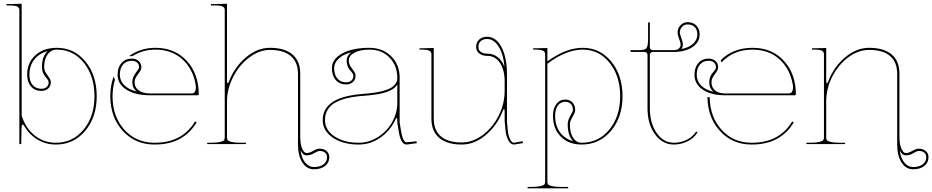

<svg xmlns="http://www.w3.org/2000/svg" viewBox="-20 -782 5059 1042"><path d="M237.8 -504.4Q191.9 -491.7 165.8 -458.3Q139.6 -424.8 139.6 -376.5Q139.6 -340.8 157.2 -320.6Q174.8 -300.3 204.1 -300.3Q223.1 -300.3 233.6 -310.1Q244.1 -319.8 244.1 -335.4Q244.1 -341.8 238.5 -350.1Q232.9 -358.4 225.8 -366Q218.8 -373.5 213.1 -387.5Q207.5 -401.4 207.5 -418Q207.5 -474.6 237.8 -504.4ZM85 0V-727.5Q85 -741.2 73.2 -746.8Q61.5 -752.4 32.7 -752.4H15.1V-759.8H32.7L97.7 -761.7V-154.3Q118.2 -87.4 167.7 -47.4Q217.3 -7.3 283.7 -7.3Q374.5 -7.3 433.6 -78.6Q492.7 -149.9 492.7 -259.8Q492.7 -369.6 435.1 -441.2Q377.4 -512.7 288.6 -512.7Q257.3 -512.7 238.5 -486.6Q219.7 -460.4 219.7 -418Q219.7 -400.9 228.8 -386.7Q237.8 -372.6 246.8 -360.4Q255.9 -348.1 255.9 -335.4Q255.9 -314.5 241.5 -301.5Q227.1 -288.6 204.1 -288.6Q169.4 -288.6 148.4 -312.5Q127.4 -336.4 127.4 -376.5Q127.4 -441.9 171.9 -482.2Q216.3 -522.5 288.6 -522.5Q382.8 -522.5 443.8 -448Q504.9 -373.5 504.9 -259.8Q504.9 -146 442.4 -71.8Q379.9 2.4 283.7 2.4Q229 2.4 184.6 -23.9Q140.1 -50.3 112.3 -96.7Q106.9 -106 102.5 -106Q97.7 -106 97.2 -92.8L95.2 0Z M721.7 -285.2Q698.2 -304.7 698.2 -334.5Q698.2 -355.5 707.5 -371.8Q716.8 -388.2 725.8 -398.9Q734.9 -409.7 734.9 -417Q734.9 -432.6 724.4 -442.4Q713.9 -452.1 694.8 -452.1Q665.5 -452.1 647.9 -431.9Q630.4 -411.6 630.4 -376Q630.4 -344.2 653.8 -320.3Q677.2 -296.4 721.7 -285.2ZM823.2 -522.5Q929.2 -522.5 993.9 -451.4Q1058.6 -380.4 1058.6 -270Q1058.6 -265.1 1053.2 -265.1H791.5Q713.4 -265.1 665.8 -295.7Q618.2 -326.2 618.2 -376Q618.2 -416 639.2 -439.9Q660.2 -463.9 694.8 -463.9Q717.8 -463.9 732.4 -450.9Q747.1 -438 747.1 -417Q747.1 -404.3 737.8 -392.1Q728.5 -379.9 719.5 -365.7Q710.4 -351.6 710.4 -334.5Q710.4 -307.6 733.2 -291.3Q755.9 -274.9 793 -274.9H1020.5Q1043 -274.9 1043 -309.1Q1043 -317.4 1041.5 -324.2Q1026.4 -409.7 968.5 -461.2Q910.6 -512.7 823.2 -512.7Q754.9 -512.7 699.2 -477.5H680.2Q742.7 -522.5 823.2 -522.5ZM596.7 -366.2 604 -349.1Q590.8 -306.6 590.8 -259.8Q590.8 -149.9 654.5 -78.6Q718.3 -7.3 818.4 -7.3Q898.9 -7.3 953.4 -38.6Q1007.8 -69.8 1038.1 -123L1046.9 -118.2Q1015.6 -62.5 958.5 -30Q901.4 2.4 818.4 2.4Q713.4 2.4 646 -72Q578.6 -146.5 578.6 -259.8Q578.6 -318.4 596.7 -366.2Z M1610.8 33.7Q1616.7 77.1 1636.5 100.8Q1656.2 124.5 1683.6 124.5Q1717.3 124.5 1736.1 109.6Q1754.9 94.7 1754.9 71.3Q1754.9 55.7 1744.1 46.4Q1733.4 37.1 1713.9 37.1Q1705.1 37.1 1685.3 49.1Q1665.5 61 1644 61Q1624 61 1610.8 33.7ZM1104.5 0V-7.3H1124.5Q1156.7 -7.3 1174.1 -11.5Q1191.4 -15.6 1195.6 -21Q1199.7 -26.4 1199.7 -35.2V-727.5Q1199.7 -741.2 1188 -746.8Q1176.3 -752.4 1147 -752.4H1124.5V-759.8H1147L1211.9 -761.7V-345.7Q1211.9 -330.1 1215.8 -330.1Q1218.8 -330.1 1223.6 -342.3Q1253.9 -419.9 1315.2 -471.2Q1376.5 -522.5 1444.8 -522.5Q1524.9 -522.5 1567.1 -486.6Q1609.4 -450.7 1609.4 -382.3V-38.1Q1609.4 0 1619.9 24.4Q1630.4 48.8 1644 48.8Q1659.2 48.8 1679.2 36.9Q1699.2 24.9 1713.9 24.9Q1737.8 24.9 1752.4 37.6Q1767.1 50.3 1767.1 71.3Q1767.1 100.6 1744.1 118.7Q1721.2 136.7 1683.6 136.7Q1644.5 136.7 1620.8 99.9Q1597.2 63 1597.2 2.4V-380.9Q1597.2 -444.3 1558.1 -477.8Q1519 -511.2 1444.8 -511.2Q1388.2 -511.2 1333.7 -470.7Q1279.3 -430.2 1245.6 -364.7Q1211.9 -299.3 1211.9 -231V-35.2Q1211.9 -26.4 1216.1 -21Q1220.2 -15.6 1237.5 -11.5Q1254.9 -7.3 1287.1 -7.3H1314.5V0Z M1885.7 -498.5Q1840.8 -485.8 1817.1 -463.1Q1793.5 -440.4 1793.5 -411.6Q1793.5 -376 1811 -355.7Q1828.6 -335.4 1857.9 -335.4Q1877 -335.4 1887.5 -345.2Q1897.9 -355 1897.9 -370.6Q1897.9 -377 1892.3 -385.3Q1886.7 -393.6 1879.6 -401.1Q1872.6 -408.7 1866.9 -422.6Q1861.3 -436.5 1861.3 -453.1Q1861.3 -479.5 1885.7 -498.5ZM1984.4 -522.5Q2056.6 -522.5 2102.8 -476.8Q2148.9 -431.2 2148.9 -360.4V-117.7L2156.7 -69.8Q2166.5 -10.3 2187 -9.8L2240.7 -15.1L2241.7 -4.9L2187 2.4H2186.5Q2155.3 2.4 2144 -67.9Q2143.1 -73.2 2141.1 -85.9Q2139.2 -98.6 2137.7 -106.9Q2136.2 -115.2 2136.2 -117.2V-127.9Q2136.2 -141.6 2132.8 -141.6Q2129.4 -141.6 2125 -130.9Q2097.7 -72.8 2044.4 -35.2Q1991.2 2.4 1926.3 2.4Q1841.3 2.4 1786.4 -34.9Q1731.4 -72.3 1731.4 -129.9Q1731.4 -249.5 1925.8 -270Q1931.6 -270.5 1951.2 -272.5Q1970.7 -274.4 1982.2 -275.4Q1993.7 -276.4 2013.7 -279.3Q2033.7 -282.2 2046.6 -285.4Q2059.6 -288.6 2075.9 -293.9Q2092.3 -299.3 2102.5 -305.7Q2112.8 -312 2121.6 -321.3Q2130.4 -330.6 2133.8 -341.3Q2136.2 -350.1 2136.2 -357.4V-360.4Q2135.7 -426.3 2093.8 -469.5Q2051.8 -512.7 1985.8 -512.7Q1935.1 -512.7 1904.1 -496.3Q1873 -480 1873 -453.1Q1873 -436 1882.1 -421.9Q1891.1 -407.7 1900.4 -395.5Q1909.7 -383.3 1909.7 -370.6Q1909.7 -349.6 1895.3 -336.7Q1880.9 -323.7 1857.9 -323.7Q1823.2 -323.7 1802.2 -347.7Q1781.2 -371.6 1781.2 -411.6Q1781.2 -461.4 1837.2 -491.9Q1893.1 -522.5 1984.4 -522.5ZM2136.2 -323.2Q2129.4 -312 2117.4 -302.7Q2105.5 -293.5 2089.1 -287.1Q2072.8 -280.8 2057.6 -276.6Q2042.5 -272.5 2021.2 -269.5Q2000 -266.6 1987.1 -265.1Q1974.1 -263.7 1953.4 -262Q1932.6 -260.3 1926.8 -259.8Q1886.2 -255.4 1855 -247.1Q1823.7 -238.8 1797.6 -223.9Q1771.5 -209 1757.6 -185.3Q1743.7 -161.6 1743.7 -129.9Q1743.7 -76.7 1795.2 -42Q1846.7 -7.3 1926.3 -7.3Q1983.4 -7.3 2032.5 -39.1Q2081.5 -70.8 2108.9 -120.4Q2136.2 -169.9 2136.2 -222.7Z M2717.8 -419.4Q2711.4 -490.7 2685.3 -530.5Q2659.2 -570.3 2623.5 -570.3Q2601.1 -570.3 2588.6 -558.6Q2576.2 -546.9 2576.2 -526.9Q2576.2 -510.7 2589.1 -500.7Q2602.1 -490.7 2626.5 -490.7Q2657.7 -490.7 2681.4 -471.7Q2705.1 -452.6 2717.8 -419.4ZM2256.3 -520H2269L2334 -521.5V-139.2Q2334 -75.2 2372.6 -42Q2411.1 -8.8 2486.3 -8.8Q2544.4 -8.8 2598.4 -48.3Q2652.3 -87.9 2685.5 -153.1Q2718.8 -218.3 2718.8 -289.1V-339.8Q2718.8 -402.3 2693.4 -440.4Q2668 -478.5 2626.5 -478.5Q2598.1 -478.5 2581.1 -491.9Q2564 -505.4 2564 -526.9Q2564 -551.8 2580.3 -567.1Q2596.7 -582.5 2623.5 -582.5Q2671.9 -582.5 2701.7 -526.1Q2731.4 -469.7 2731.4 -377.9V-124.5L2735.8 -74.7Q2738.3 -46.9 2747.8 -27.3Q2757.3 -7.8 2768.6 -7.3L2816.4 -15.6L2818.4 -5.4L2770 2.4H2769Q2751 2.4 2738.8 -20.5Q2726.6 -43.5 2723.6 -73.7L2718.8 -124V-174.3Q2718.8 -189.9 2715.3 -189.9Q2712.4 -189.9 2707.5 -177.7Q2677.2 -100.1 2616 -48.8Q2554.7 2.4 2486.3 2.4Q2406.2 2.4 2363.8 -33.7Q2321.3 -69.8 2321.3 -137.7V-487.3Q2321.3 -501.5 2309.6 -507.1Q2297.9 -512.7 2269 -512.7H2256.3Z M3090.3 -15.6Q3061 -46.4 3061 -106.9Q3061 -124 3068.1 -139.4Q3075.2 -154.8 3082.3 -166.3Q3089.4 -177.7 3089.4 -184.6Q3089.4 -205.6 3078.1 -217.5Q3066.9 -229.5 3047.4 -229.5Q3022.9 -229.5 3007.8 -209.5Q2992.7 -189.5 2992.7 -153.3Q2992.7 -100.6 3018.6 -64.7Q3044.4 -28.8 3090.3 -15.6ZM2873.5 -520H2885.7L2950.7 -521.5V-448.7Q3050.8 -522.5 3142.1 -522.5Q3236.3 -522.5 3297.4 -448Q3358.4 -373.5 3358.4 -259.8Q3358.4 -146 3295.9 -71.8Q3233.4 2.4 3136.7 2.4Q3066.4 2.4 3023.7 -40.3Q2981 -83 2981 -153.3Q2981 -193.4 2999.3 -217.5Q3017.6 -241.7 3047.4 -241.7Q3071.8 -241.7 3086.7 -226.1Q3101.6 -210.4 3101.6 -184.6Q3101.6 -171.9 3087.2 -147.7Q3072.8 -123.5 3072.8 -106.9Q3072.8 -62 3090.1 -34.7Q3107.4 -7.3 3136.7 -7.3Q3228 -7.3 3286.9 -78.6Q3345.7 -149.9 3345.7 -259.8Q3345.7 -369.6 3288.3 -441.2Q3231 -512.7 3142.1 -512.7Q3052.2 -512.7 2950.7 -436V205.1Q2950.7 213.9 2954.8 219Q2959 224.1 2976.3 228.3Q2993.7 232.4 3025.9 232.4H3063.5V240.2H2843.3V232.4H2863.3Q2895.5 232.4 2912.8 228.3Q2930.2 224.1 2934.3 219Q2938.5 213.9 2938.5 205.1V-487.3Q2938.5 -501.5 2926.5 -507.1Q2914.6 -512.7 2885.7 -512.7H2873.5Z M3678.2 -516.1Q3719.7 -523.9 3742.2 -545.2Q3764.6 -566.4 3764.6 -595.2Q3764.6 -620.6 3750.5 -635Q3736.3 -649.4 3711.4 -649.4Q3693.8 -649.4 3681.6 -636.5Q3669.4 -623.5 3669.4 -604.5Q3669.4 -597.7 3677.7 -575.9Q3686 -554.2 3686 -540Q3686 -526.4 3678.2 -516.1ZM3633.8 -500H3524.9Q3506.8 -500 3506.8 -482.4V-194.8Q3506.8 -113.3 3543.7 -60.3Q3580.6 -7.3 3637.2 -7.3Q3673.3 -7.3 3706.1 -22.9Q3738.8 -38.6 3757.8 -68.4L3765.6 -63.5Q3745.6 -31.2 3710.4 -14.4Q3675.3 2.4 3637.2 2.4Q3575.2 2.4 3534.7 -53.2Q3494.1 -108.9 3494.1 -194.8V-482.4Q3494.1 -500 3476.6 -500H3401.9V-509.8H3446.8Q3479.5 -509.8 3488.3 -520.5Q3497.1 -531.2 3497.1 -571.3V-660.2H3506.8V-526.9Q3506.8 -509.8 3524.9 -509.8H3633.8Q3654.8 -509.8 3664.3 -518.6Q3673.8 -527.3 3673.8 -540Q3673.8 -549.8 3665.5 -571.8Q3657.2 -593.8 3657.2 -604.5Q3657.2 -628.4 3673.1 -645Q3689 -661.6 3711.4 -661.6Q3741.2 -661.6 3759 -643.6Q3776.9 -625.5 3776.9 -595.2Q3776.9 -552.2 3737.5 -526.1Q3698.2 -500 3633.8 -500Z M3851.6 -283.7Q3829.1 -303.7 3829.1 -334.5Q3829.1 -351.1 3834.7 -365Q3840.3 -378.9 3847.4 -386.5Q3854.5 -394 3860.1 -402.3Q3865.7 -410.6 3865.7 -417Q3865.7 -432.6 3855.2 -442.4Q3844.7 -452.1 3825.7 -452.1Q3796.4 -452.1 3778.8 -431.9Q3761.2 -411.6 3761.2 -376Q3761.2 -342.8 3784.4 -318.6Q3807.6 -294.4 3851.6 -283.7ZM3891.6 -455.6Q3958.5 -522.5 4064 -522.5Q4169.9 -522.5 4234.6 -451.4Q4299.3 -380.4 4299.3 -270Q4299.3 -265.1 4293.9 -265.1H3912.1Q3838.4 -265.1 3793.7 -295.7Q3749 -326.2 3749 -376Q3749 -416 3770 -439.9Q3791 -463.9 3825.7 -463.9Q3848.6 -463.9 3863 -450.9Q3877.4 -438 3877.4 -417Q3877.4 -404.3 3868.4 -392.1Q3859.4 -379.9 3850.3 -365.7Q3841.3 -351.6 3841.3 -334.5Q3841.3 -307.6 3861.1 -291.3Q3880.9 -274.9 3913.6 -274.9H4261.2Q4283.7 -274.9 4283.7 -309.1Q4283.7 -317.4 4282.2 -324.2Q4267.1 -409.7 4209.2 -461.2Q4151.4 -512.7 4064 -512.7Q3960 -512.7 3895.5 -442.9ZM3831.5 -254.4Q3833 -146.5 3896.7 -76.9Q3960.4 -7.3 4059.1 -7.3Q4139.6 -7.3 4194.1 -38.6Q4248.5 -69.8 4278.8 -123L4287.6 -118.2Q4256.3 -62.5 4199.2 -30Q4142.1 2.4 4059.1 2.4Q3955.1 2.4 3887.9 -70.6Q3820.8 -143.6 3819.3 -255.4Z M4862.8 33.7Q4868.7 77.1 4888.4 100.8Q4908.2 124.5 4935.5 124.5Q4969.2 124.5 4988 109.6Q5006.8 94.7 5006.8 71.3Q5006.8 55.7 4996.1 46.4Q4985.4 37.1 4965.8 37.1Q4957 37.1 4937.3 49.1Q4917.5 61 4896 61Q4876 61 4862.8 33.7ZM4386.7 -520H4398.9L4463.9 -521.5V-345.7Q4463.9 -330.1 4467.8 -330.1Q4470.7 -330.1 4475.6 -342.3Q4505.9 -419.9 4567.1 -471.2Q4628.4 -522.5 4696.8 -522.5Q4776.9 -522.5 4819.1 -486.6Q4861.3 -450.7 4861.3 -382.3V-38.1Q4861.3 0 4871.8 24.4Q4882.3 48.8 4896 48.8Q4911.1 48.8 4931.2 36.9Q4951.2 24.9 4965.8 24.9Q4989.7 24.9 5004.4 37.6Q5019 50.3 5019 71.3Q5019 100.6 4996.1 118.7Q4973.1 136.7 4935.5 136.7Q4896.5 136.7 4872.8 99.9Q4849.1 63 4849.1 2.4V-380.9Q4849.1 -444.8 4810.5 -478Q4772 -511.2 4696.8 -511.2Q4638.7 -511.2 4584.7 -471.7Q4530.8 -432.1 4497.3 -366.9Q4463.9 -301.8 4463.9 -231V-35.2Q4463.9 -26.4 4468 -21Q4472.2 -15.6 4489.5 -11.5Q4506.8 -7.3 4539.1 -7.3H4566.4V0H4356.4V-7.3H4376.5Q4408.7 -7.3 4426 -11.5Q4443.4 -15.6 4447.5 -21Q4451.7 -26.4 4451.7 -35.2V-487.3Q4451.7 -501.5 4439.7 -507.1Q4427.7 -512.7 4398.9 -512.7H4386.7Z"/></svg>

Font: ZnikomitNo24
Style: Thin
Weight: 300
Designer: gluk
Foundry: gluk
Version: Version 0.55